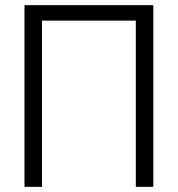

<svg xmlns="http://www.w3.org/2000/svg" viewBox="-20 -725 690 745"><path d="M507 0V-705H575V0ZM75 0V-705H143V0ZM103 -645V-705H547V-645Z"/></svg>

Font: TikTok Sans Light
Style: Regular
Weight: 300
Version: Version 4.000